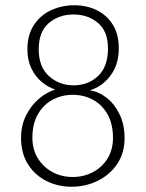

<svg xmlns="http://www.w3.org/2000/svg" viewBox="-20 -702 554 729"><path d="M252 7Q199 7 155 -15.5Q111 -38 85.5 -79.5Q60 -121 60 -178Q60 -227 79.5 -265Q99 -303 129 -328Q159 -353 190 -362Q164 -370 139.5 -390Q115 -410 99.5 -441.5Q84 -473 84 -514Q84 -570 109 -607.5Q134 -645 174.5 -663.5Q215 -682 262 -682Q309 -682 347 -663.5Q385 -645 408 -609Q431 -573 431 -518Q431 -457 399.5 -415Q368 -373 321 -359Q355 -354 385 -330.5Q415 -307 434 -268Q453 -229 453 -177Q453 -121 425 -79.5Q397 -38 351 -15.5Q305 7 252 7ZM256 -30Q298 -30 333 -48.5Q368 -67 388.5 -100.5Q409 -134 409 -178Q409 -232 388 -268.5Q367 -305 332.5 -323.5Q298 -342 256 -342Q215 -342 180 -323.5Q145 -305 124 -268.5Q103 -232 103 -179Q103 -134 124 -100.5Q145 -67 179.5 -48.5Q214 -30 256 -30ZM259 -378Q315 -378 352.5 -413.5Q390 -449 390 -518Q390 -583 352 -615Q314 -647 259 -647Q204 -647 165.5 -614.5Q127 -582 127 -515Q127 -448 166 -413Q205 -378 259 -378Z"/></svg>

Font: Yaldevi ExtraLight ExtraLight
Style: Regular
Weight: 250
Version: Version 1.100